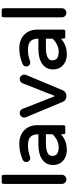

<svg xmlns="http://www.w3.org/2000/svg" viewBox="668 -1418 767 2142"><g transform="rotate(-90 1051.0 -346.5)"><path d="M70.8 -39.1V-672.9Q70.8 -697.8 75.7 -705.6Q78.6 -710.4 84 -710.4H159.2Q163.1 -710.4 166 -707.3Q168.9 -704.1 170.4 -698.2Q172.4 -688 172.4 -672.9V-39.1Q172.4 -18.1 157 -3.4Q141.6 11.2 120.8 11.2Q100.1 11.2 85.4 -3.4Q70.8 -18.1 70.8 -39.1Z M624.5 -217.3H524.4Q477.1 -217.3 445.8 -209.5Q398.4 -197.3 387.2 -168.5Q383.3 -158.7 383.3 -146.5Q383.3 -115.7 400.4 -98.1Q424.3 -74.7 480.5 -74.7Q521 -74.7 559.6 -94.2Q597.2 -113.3 624.5 -143.6ZM281.7 -136.7Q281.7 -215.8 343.3 -258.8Q403.8 -301.3 512.7 -301.3H624.5V-302.7Q624.5 -362.8 595.5 -390.1Q566.4 -417.5 500 -417.5Q465.3 -417.5 437.5 -412.1Q409.7 -406.7 371.6 -394L357.9 -392.1H357.4Q340.3 -392.1 327.6 -404.8Q314.9 -417.5 314.9 -436.5Q314.9 -466.3 344.7 -478.5Q427.7 -514.2 515.6 -514.2Q614.3 -514.2 671.9 -456.5Q690.9 -438 703.1 -414.1Q726.1 -369.6 726.1 -315.4V-39.1Q726.1 -10.7 719.2 -4.4Q716.8 -1.5 712.9 -1.5H637.7Q633.8 -1.5 630.9 -4.4Q624.5 -10.7 624.5 -39.1V-49.8Q554.7 16.1 447.3 16.1Q404.3 16.1 365.7 -2Q326.2 -20 304 -55.7Q281.7 -91.3 281.7 -136.7Z M811 -458Q811 -479.5 825.9 -494.4Q840.8 -509.3 861.3 -509.3Q882.3 -509.3 897.5 -494.1Q903.8 -487.8 907.2 -479.5L1047.9 -122.1Q1049.3 -118.7 1050.8 -118.7L1051.8 -119.1Q1052.7 -120.1 1053.7 -122.1L1194.3 -479.5Q1200.7 -495.6 1218.3 -503.9Q1229 -509.3 1240.2 -509.3Q1261.2 -509.3 1275.9 -493.9Q1290.5 -478.5 1290.5 -458Q1290.5 -449.2 1285.2 -435.5L1115.2 -29.3Q1107.9 -11.2 1091.3 0Q1074.7 11.2 1055.7 11.2H1045.9Q1026.9 11.2 1010.3 0Q993.7 -11.2 986.3 -29.3L816.4 -435.5Q811 -449.2 811 -458ZM1053.7 -122.1Q1053.7 -122.1 1053.7 -122.1ZM1047.9 -122.1Z M1690.9 -217.3H1590.8Q1543.5 -217.3 1512.2 -209.5Q1464.8 -197.3 1453.6 -168.5Q1449.7 -158.7 1449.7 -146.5Q1449.7 -115.7 1466.8 -98.1Q1490.7 -74.7 1546.9 -74.7Q1587.4 -74.7 1626 -94.2Q1663.6 -113.3 1690.9 -143.6ZM1348.1 -136.7Q1348.1 -215.8 1409.7 -258.8Q1470.2 -301.3 1579.1 -301.3H1690.9V-302.7Q1690.9 -362.8 1661.9 -390.1Q1632.8 -417.5 1566.4 -417.5Q1531.7 -417.5 1503.9 -412.1Q1476.1 -406.7 1438 -394L1424.3 -392.1H1423.8Q1406.7 -392.1 1394 -404.8Q1381.3 -417.5 1381.3 -436.5Q1381.3 -466.3 1411.1 -478.5Q1494.1 -514.2 1582 -514.2Q1680.7 -514.2 1738.3 -456.5Q1757.3 -438 1769.5 -414.1Q1792.5 -369.6 1792.5 -315.4V-39.1Q1792.5 -10.7 1785.6 -4.4Q1783.2 -1.5 1779.3 -1.5H1704.1Q1700.2 -1.5 1697.3 -4.4Q1690.9 -10.7 1690.9 -39.1V-49.8Q1621.1 16.1 1513.7 16.1Q1470.7 16.1 1432.1 -2Q1392.6 -20 1370.4 -55.7Q1348.1 -91.3 1348.1 -136.7Z M1929.2 -39.1V-672.9Q1929.2 -697.8 1934.1 -705.6Q1937 -710.4 1942.4 -710.4H2017.6Q2021.5 -710.4 2024.4 -707.3Q2027.3 -704.1 2028.8 -698.2Q2030.8 -688 2030.8 -672.9V-39.1Q2030.8 -18.1 2015.4 -3.4Q2000 11.2 1979.2 11.2Q1958.5 11.2 1943.8 -3.4Q1929.2 -18.1 1929.2 -39.1Z"/></g></svg>

Font: YuPearl-Medium
Style: Medium
Weight: 500
Designer: Max Yao
Foundry: Max-Everyday
Version: Version 1.011; ttfautohint (v1.8.3)